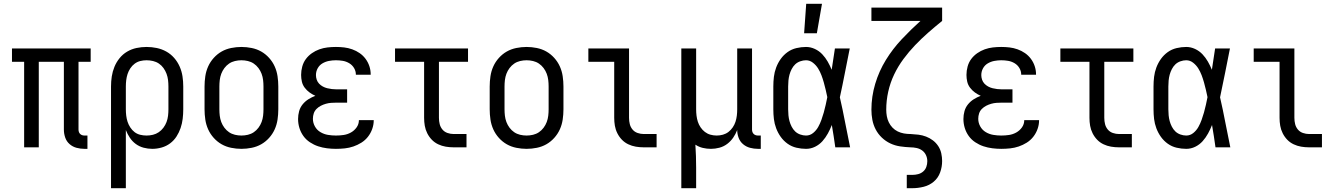

<svg xmlns="http://www.w3.org/2000/svg" viewBox="-20 -775 7040 1010"><path d="M424 8Q403 8 382.5 2.5Q362 -3 346 -17Q330 -31 323 -51.5Q316 -72 316 -93V-450H184V0H107V-450H43V-520H457V-450H393V-93Q393 -87 395 -81Q397 -75 401.5 -70.5Q406 -66 412 -64Q418 -62 424 -62H440V8Z M564 215V-320Q564 -347 568 -373Q572 -399 582 -423.5Q592 -448 609 -469Q626 -490 649 -503.5Q672 -517 698 -522.5Q724 -528 751 -528Q778 -528 804.5 -522.5Q831 -517 854.5 -504Q878 -491 896 -470.5Q914 -450 925 -425Q936 -400 940 -373.5Q944 -347 944 -320V-200Q944 -175 941 -150Q938 -125 930 -101.5Q922 -78 908.5 -57Q895 -36 875 -21Q855 -6 830.5 1Q806 8 781 8Q758 8 735.5 2Q713 -4 694.5 -17.5Q676 -31 663 -50.5Q650 -70 642 -91V215ZM751 -62Q768 -62 784.5 -66Q801 -70 815 -79.5Q829 -89 839.5 -103Q850 -117 856 -133Q862 -149 864 -166Q866 -183 866 -200V-320Q866 -337 864 -354Q862 -371 856 -387Q850 -403 840 -417Q830 -431 816 -440.5Q802 -450 785 -454Q768 -458 751 -458Q734 -458 718 -454Q702 -450 688.5 -440Q675 -430 665.5 -415.5Q656 -401 651 -385.5Q646 -370 644 -353.5Q642 -337 642 -320V-200Q642 -183 644 -166.5Q646 -150 651 -134.5Q656 -119 665.5 -104.5Q675 -90 688 -80Q701 -70 717.5 -66Q734 -62 751 -62Z M1250 8Q1223 8 1196 2.5Q1169 -3 1146 -16Q1123 -29 1104.5 -49.5Q1086 -70 1075 -94.5Q1064 -119 1060 -146Q1056 -173 1056 -200V-320Q1056 -347 1060 -374Q1064 -401 1075 -425.5Q1086 -450 1104.5 -470.5Q1123 -491 1146 -504Q1169 -517 1196 -522.5Q1223 -528 1250 -528Q1277 -528 1304 -522.5Q1331 -517 1354 -504Q1377 -491 1395.5 -470.5Q1414 -450 1425 -425.5Q1436 -401 1440 -374Q1444 -347 1444 -320V-200Q1444 -173 1440 -146Q1436 -119 1425 -94.5Q1414 -70 1395.5 -49.5Q1377 -29 1354 -16Q1331 -3 1304 2.5Q1277 8 1250 8ZM1250 -62Q1267 -62 1284 -66Q1301 -70 1315 -79.5Q1329 -89 1339.5 -103Q1350 -117 1356 -133Q1362 -149 1364 -166Q1366 -183 1366 -200V-320Q1366 -337 1364 -354Q1362 -371 1356 -387Q1350 -403 1339.5 -417Q1329 -431 1315 -440.5Q1301 -450 1284 -454Q1267 -458 1250 -458Q1233 -458 1216 -454Q1199 -450 1185 -440.5Q1171 -431 1160.5 -417Q1150 -403 1144 -387Q1138 -371 1136 -354Q1134 -337 1134 -320V-200Q1134 -183 1136 -166Q1138 -149 1144 -133Q1150 -117 1160.5 -103Q1171 -89 1185 -79.5Q1199 -70 1216 -66Q1233 -62 1250 -62Z M1747 8Q1724 8 1700 5Q1676 2 1653.5 -5.5Q1631 -13 1610.5 -26.5Q1590 -40 1576 -59.5Q1562 -79 1555 -102Q1548 -125 1548 -149Q1548 -170 1553.5 -190Q1559 -210 1572 -226Q1585 -242 1602.5 -253Q1620 -264 1639 -271Q1623 -278 1608.5 -288.5Q1594 -299 1583 -313.5Q1572 -328 1568 -345.5Q1564 -363 1564 -381Q1564 -403 1570 -425Q1576 -447 1589 -464.5Q1602 -482 1620.5 -495Q1639 -508 1660 -515.5Q1681 -523 1703 -525.5Q1725 -528 1747 -528Q1769 -528 1790.5 -525.5Q1812 -523 1833 -515.5Q1854 -508 1872 -495.5Q1890 -483 1903 -465.5Q1916 -448 1923 -427Q1930 -406 1930 -384V-382H1852V-383Q1852 -401 1842.5 -417Q1833 -433 1817 -442.5Q1801 -452 1783 -455Q1765 -458 1747 -458Q1729 -458 1710.5 -454.5Q1692 -451 1676 -441.5Q1660 -432 1651 -415.5Q1642 -399 1642 -380Q1642 -368 1646 -356Q1650 -344 1658.5 -335Q1667 -326 1678 -320Q1689 -314 1701 -311Q1713 -308 1725.5 -306.5Q1738 -305 1750 -305H1806V-235H1750Q1736 -235 1722 -234Q1708 -233 1694 -229Q1680 -225 1667.5 -218.5Q1655 -212 1645 -202Q1635 -192 1630.5 -178.5Q1626 -165 1626 -150Q1626 -129 1636.5 -110Q1647 -91 1665.5 -80Q1684 -69 1705 -65.5Q1726 -62 1747 -62Q1768 -62 1788 -65Q1808 -68 1826 -78Q1844 -88 1856 -105Q1868 -122 1868 -143H1946V-142Q1946 -119 1938 -96.5Q1930 -74 1915.5 -55.5Q1901 -37 1881 -24.5Q1861 -12 1839 -4.5Q1817 3 1794 5.5Q1771 8 1747 8Z M2366 0Q2345 0 2324.5 -3.5Q2304 -7 2285 -16Q2266 -25 2251.5 -40Q2237 -55 2227.5 -74Q2218 -93 2214.5 -113.5Q2211 -134 2211 -155V-450H2058V-520H2442V-450H2289V-155Q2289 -138 2293 -122Q2297 -106 2307.5 -93.5Q2318 -81 2334 -75.5Q2350 -70 2366 -70H2434V0Z M2750 8Q2723 8 2696 2.5Q2669 -3 2646 -16Q2623 -29 2604.5 -49.5Q2586 -70 2575 -94.5Q2564 -119 2560 -146Q2556 -173 2556 -200V-320Q2556 -347 2560 -374Q2564 -401 2575 -425.5Q2586 -450 2604.5 -470.5Q2623 -491 2646 -504Q2669 -517 2696 -522.5Q2723 -528 2750 -528Q2777 -528 2804 -522.5Q2831 -517 2854 -504Q2877 -491 2895.5 -470.5Q2914 -450 2925 -425.5Q2936 -401 2940 -374Q2944 -347 2944 -320V-200Q2944 -173 2940 -146Q2936 -119 2925 -94.5Q2914 -70 2895.5 -49.5Q2877 -29 2854 -16Q2831 -3 2804 2.5Q2777 8 2750 8ZM2750 -62Q2767 -62 2784 -66Q2801 -70 2815 -79.5Q2829 -89 2839.5 -103Q2850 -117 2856 -133Q2862 -149 2864 -166Q2866 -183 2866 -200V-320Q2866 -337 2864 -354Q2862 -371 2856 -387Q2850 -403 2839.5 -417Q2829 -431 2815 -440.5Q2801 -450 2784 -454Q2767 -458 2750 -458Q2733 -458 2716 -454Q2699 -450 2685 -440.5Q2671 -431 2660.5 -417Q2650 -403 2644 -387Q2638 -371 2636 -354Q2634 -337 2634 -320V-200Q2634 -183 2636 -166Q2638 -149 2644 -133Q2650 -117 2660.5 -103Q2671 -89 2685 -79.5Q2699 -70 2716 -66Q2733 -62 2750 -62Z M3366 0Q3345 0 3324.5 -3.5Q3304 -7 3285 -16Q3266 -25 3251.5 -40Q3237 -55 3227.5 -74Q3218 -93 3214.5 -113.5Q3211 -134 3211 -155V-450H3075V-520H3289V-155Q3289 -138 3293 -122Q3297 -106 3307.5 -93.5Q3318 -81 3334 -75.5Q3350 -70 3366 -70H3434V0Z M3564 215V-520H3642V-200Q3642 -183 3644 -166.5Q3646 -150 3651 -134.5Q3656 -119 3665.5 -105Q3675 -91 3688 -81Q3701 -71 3717 -66.5Q3733 -62 3750 -62Q3767 -62 3783 -66.5Q3799 -71 3812 -81Q3825 -91 3834.5 -105Q3844 -119 3849 -134.5Q3854 -150 3856 -166.5Q3858 -183 3858 -200V-520H3936V-93Q3936 -87 3938 -81Q3940 -75 3944.5 -70.5Q3949 -66 3955 -64Q3961 -62 3967 -62H3982V8H3967Q3946 8 3925.5 2.5Q3905 -3 3889 -16.5Q3873 -30 3865.5 -50Q3858 -70 3858 -91Q3850 -70 3837 -51Q3824 -32 3805.5 -18Q3787 -4 3764.5 2Q3742 8 3720 8Q3698 8 3677 3Q3656 -2 3638 -14Q3640 16 3641 46.5Q3642 77 3642 107V215Z M4220 8Q4195 8 4169.5 2Q4144 -4 4123 -19Q4102 -34 4087 -55Q4072 -76 4063 -100Q4054 -124 4051 -149Q4048 -174 4048 -200V-320Q4048 -346 4051 -371Q4054 -396 4063 -420Q4072 -444 4087 -465Q4102 -486 4123 -501Q4144 -516 4169.5 -522Q4195 -528 4220 -528Q4244 -528 4266.5 -517.5Q4289 -507 4305.5 -489.5Q4322 -472 4334 -451Q4346 -430 4355 -408Q4359 -436 4363.5 -464Q4368 -492 4372 -520H4450Q4437 -456 4424.5 -391.5Q4412 -327 4398 -263Q4413 -198 4425.5 -132Q4438 -66 4452 0H4374Q4370 -29 4365.5 -58Q4361 -87 4356 -116V-118Q4347 -95 4335 -73Q4323 -51 4306.5 -32.5Q4290 -14 4267.5 -3Q4245 8 4220 8ZM4220 -62Q4241 -62 4257.5 -75.5Q4274 -89 4284 -107Q4294 -125 4301 -144.5Q4308 -164 4313.5 -183.5Q4319 -203 4323.5 -223.5Q4328 -244 4332 -264Q4328 -283 4323.5 -302.5Q4319 -322 4313.5 -341.5Q4308 -361 4301 -379.5Q4294 -398 4283.5 -415Q4273 -432 4256.5 -445Q4240 -458 4220 -458Q4205 -458 4189.5 -452.5Q4174 -447 4163 -436.5Q4152 -426 4144.5 -411.5Q4137 -397 4133 -382Q4129 -367 4127.5 -351.5Q4126 -336 4126 -320V-200Q4126 -184 4127.5 -168.5Q4129 -153 4133 -138Q4137 -123 4144.5 -108.5Q4152 -94 4163 -83.5Q4174 -73 4189.5 -67.5Q4205 -62 4220 -62ZM4210 -600 4221 -755H4304L4277 -600Z M4750 215V145H4779Q4795 145 4810 141Q4825 137 4836.5 127Q4848 117 4853 102.5Q4858 88 4858 73Q4858 56 4851 41Q4844 26 4831 16.5Q4818 7 4801.5 3.5Q4785 0 4769 0Q4742 -1 4715 -5Q4688 -9 4663.5 -20.5Q4639 -32 4619 -51Q4599 -70 4586.5 -94Q4574 -118 4569 -144.5Q4564 -171 4564 -198Q4564 -267 4584 -334Q4604 -401 4640 -459.5Q4676 -518 4723.5 -568.5Q4771 -619 4822 -665H4564V-735H4936V-665Q4899 -635 4863 -603.5Q4827 -572 4794 -537.5Q4761 -503 4732.5 -464.5Q4704 -426 4683.5 -383Q4663 -340 4652.5 -293Q4642 -246 4642 -198Q4642 -181 4645 -164Q4648 -147 4655.5 -131.5Q4663 -116 4675 -103.5Q4687 -91 4702.5 -83.5Q4718 -76 4735 -73Q4752 -70 4769 -70H4770Q4791 -69 4811.5 -66.5Q4832 -64 4851.5 -56.5Q4871 -49 4887.5 -36.5Q4904 -24 4915.5 -6.5Q4927 11 4931.5 31.5Q4936 52 4936 72Q4936 103 4925.5 132Q4915 161 4892 180.5Q4869 200 4839 207.5Q4809 215 4779 215Z M5247 8Q5224 8 5200 5Q5176 2 5153.5 -5.5Q5131 -13 5110.5 -26.5Q5090 -40 5076 -59.5Q5062 -79 5055 -102Q5048 -125 5048 -149Q5048 -170 5053.5 -190Q5059 -210 5072 -226Q5085 -242 5102.5 -253Q5120 -264 5139 -271Q5123 -278 5108.5 -288.5Q5094 -299 5083 -313.5Q5072 -328 5068 -345.5Q5064 -363 5064 -381Q5064 -403 5070 -425Q5076 -447 5089 -464.5Q5102 -482 5120.5 -495Q5139 -508 5160 -515.5Q5181 -523 5203 -525.5Q5225 -528 5247 -528Q5269 -528 5290.5 -525.5Q5312 -523 5333 -515.5Q5354 -508 5372 -495.5Q5390 -483 5403 -465.5Q5416 -448 5423 -427Q5430 -406 5430 -384V-382H5352V-383Q5352 -401 5342.5 -417Q5333 -433 5317 -442.5Q5301 -452 5283 -455Q5265 -458 5247 -458Q5229 -458 5210.5 -454.5Q5192 -451 5176 -441.5Q5160 -432 5151 -415.5Q5142 -399 5142 -380Q5142 -368 5146 -356Q5150 -344 5158.5 -335Q5167 -326 5178 -320Q5189 -314 5201 -311Q5213 -308 5225.5 -306.5Q5238 -305 5250 -305H5306V-235H5250Q5236 -235 5222 -234Q5208 -233 5194 -229Q5180 -225 5167.5 -218.5Q5155 -212 5145 -202Q5135 -192 5130.5 -178.5Q5126 -165 5126 -150Q5126 -129 5136.5 -110Q5147 -91 5165.5 -80Q5184 -69 5205 -65.5Q5226 -62 5247 -62Q5268 -62 5288 -65Q5308 -68 5326 -78Q5344 -88 5356 -105Q5368 -122 5368 -143H5446V-142Q5446 -119 5438 -96.5Q5430 -74 5415.5 -55.5Q5401 -37 5381 -24.5Q5361 -12 5339 -4.5Q5317 3 5294 5.5Q5271 8 5247 8Z M5866 0Q5845 0 5824.5 -3.5Q5804 -7 5785 -16Q5766 -25 5751.5 -40Q5737 -55 5727.5 -74Q5718 -93 5714.5 -113.5Q5711 -134 5711 -155V-450H5558V-520H5942V-450H5789V-155Q5789 -138 5793 -122Q5797 -106 5807.5 -93.5Q5818 -81 5834 -75.5Q5850 -70 5866 -70H5934V0Z M6220 8Q6195 8 6169.5 2Q6144 -4 6123 -19Q6102 -34 6087 -55Q6072 -76 6063 -100Q6054 -124 6051 -149Q6048 -174 6048 -200V-320Q6048 -346 6051 -371Q6054 -396 6063 -420Q6072 -444 6087 -465Q6102 -486 6123 -501Q6144 -516 6169.5 -522Q6195 -528 6220 -528Q6244 -528 6266.5 -517.5Q6289 -507 6305.5 -489.5Q6322 -472 6334 -451Q6346 -430 6355 -408Q6359 -436 6363.5 -464Q6368 -492 6372 -520H6450Q6437 -456 6424.5 -391.5Q6412 -327 6398 -263Q6413 -198 6425.5 -132Q6438 -66 6452 0H6374Q6370 -29 6365.5 -58Q6361 -87 6356 -116V-118Q6347 -95 6335 -73Q6323 -51 6306.5 -32.5Q6290 -14 6267.5 -3Q6245 8 6220 8ZM6220 -62Q6241 -62 6257.5 -75.5Q6274 -89 6284 -107Q6294 -125 6301 -144.5Q6308 -164 6313.5 -183.5Q6319 -203 6323.5 -223.5Q6328 -244 6332 -264Q6328 -283 6323.5 -302.5Q6319 -322 6313.5 -341.5Q6308 -361 6301 -379.5Q6294 -398 6283.5 -415Q6273 -432 6256.5 -445Q6240 -458 6220 -458Q6205 -458 6189.5 -452.5Q6174 -447 6163 -436.5Q6152 -426 6144.5 -411.5Q6137 -397 6133 -382Q6129 -367 6127.5 -351.5Q6126 -336 6126 -320V-200Q6126 -184 6127.5 -168.5Q6129 -153 6133 -138Q6137 -123 6144.5 -108.5Q6152 -94 6163 -83.5Q6174 -73 6189.5 -67.5Q6205 -62 6220 -62Z M6866 0Q6845 0 6824.5 -3.5Q6804 -7 6785 -16Q6766 -25 6751.5 -40Q6737 -55 6727.5 -74Q6718 -93 6714.5 -113.5Q6711 -134 6711 -155V-450H6575V-520H6789V-155Q6789 -138 6793 -122Q6797 -106 6807.5 -93.5Q6818 -81 6834 -75.5Q6850 -70 6866 -70H6934V0Z"/></svg>

Font: Iosevka Curly
Style: Regular
Weight: 400
Monospace: yes
Designer: Belleve Invis
Foundry: Belleve Invis
Version: Version 22.1.2; ttfautohint (v1.8.4)